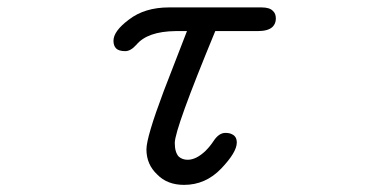

<svg xmlns="http://www.w3.org/2000/svg" viewBox="-20 -487 1040 523"><path d="M625 -98.6Q625 -115.2 612.3 -121.1Q605.5 -125 593.8 -125Q576.2 -125 561.5 -102.5Q551.8 -87.9 540 -76.2Q514.6 -51.8 491.2 -51.8Q476.6 -51.8 466.8 -60.5Q456.1 -72.3 456.1 -97.7Q456.1 -135.7 566.4 -402.3H681.6Q710.9 -402.3 722.7 -414.1Q731.4 -422.9 731.4 -436.5Q731.4 -450.2 723.6 -457Q714.8 -466.8 692.4 -466.8H440.4Q374 -466.8 331.1 -433.6Q289.1 -402.3 289.1 -376Q289.1 -362.3 296.4 -355Q303.7 -347.7 321.3 -347.7Q335.9 -347.7 351.6 -365.2Q381.8 -401.4 458 -402.3H480.5H489.3L425.8 -238.3Q378.9 -113.3 378.9 -80.1Q378.9 -39.1 408.2 -11.7Q435.5 16.6 481.4 16.6Q540 16.6 582.5 -27.8Q625 -72.3 625 -98.6Z"/></svg>

Font: FakePearl
Style: Light
Weight: 350
Version: Version 1.2